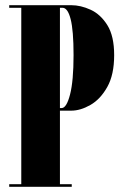

<svg xmlns="http://www.w3.org/2000/svg" viewBox="-20 -720 476 740"><path d="M15.5 0V-10H62V-690H15.5V-700H254.5Q291 -700 329.2 -682.5Q367.5 -665 393.8 -623Q420 -581 420 -507.5Q420 -432 393.5 -384.8Q367 -337.5 328.5 -315.5Q290 -293.5 254.5 -293.5H211V-10H256.5V0ZM211 -303.5H217.5Q236.5 -303.5 250 -355.8Q263.5 -408 263.5 -508Q263.5 -603 252.2 -646.5Q241 -690 221 -690H211Z"/></svg>

Font: Imbue 100pt Black
Style: Regular
Weight: 900
Designer: Tyler Finck
Foundry: Etcetera Type Company
Version: Version 1.102; ttfautohint (v1.8.3)